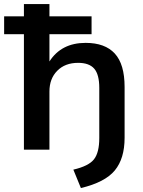

<svg xmlns="http://www.w3.org/2000/svg" viewBox="-39 -739 706 948"><path d="M323.2 98.6Q398.4 81.1 424.8 47.9Q451.2 14.6 451.2 -57.6V-304.7Q451.2 -371.1 426.3 -399.9Q401.4 -428.7 346.7 -428.7Q282.2 -428.7 243.7 -389.6Q205.1 -350.6 205.1 -287.1V0H79.1V-570.3H-18.6V-658.2H79.1V-718.8H205.1V-658.2H413.1V-570.3H205.1V-435.5Q263.7 -527.3 383.8 -527.3Q479.5 -527.3 527.8 -474.6Q576.2 -421.9 576.2 -309.6V-58.6Q576.2 43.9 527.8 102.5Q479.5 161.1 360.4 189.5Z"/></svg>

Font: Min Sans SemiBold
Style: Regular
Weight: 600
Designer: Jinseong-Kim, NotoSansCJK, Nunito
Foundry: Jinseong-Kim
Version: Version 1.400;Glyphs 3.1.2 (3151)